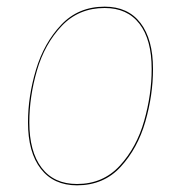

<svg xmlns="http://www.w3.org/2000/svg" viewBox="-20 -547 544 576"><path d="M64 -180Q64 -258 88 -338Q112 -418 163.5 -472.5Q215 -527 294 -527Q364 -527 401.5 -478Q439 -429 439 -340Q439 -262 416 -182Q393 -102 342 -46.5Q291 9 211 9Q141 9 102.5 -40.5Q64 -90 64 -180ZM435 -340Q435 -428 398.5 -475.5Q362 -523 294 -523Q216 -523 165 -469Q114 -415 91 -336Q68 -257 68 -180Q68 -92 105 -43.5Q142 5 211 5Q289 5 339.5 -50Q390 -105 412.5 -184.5Q435 -264 435 -340Z"/></svg>

Font: Fira Sans Condensed Four
Style: Italic
Weight: 100
Width: 3
Italic angle: -8°
Designer: bBox Type GmbH & Carrois Corporate GbR & Edenspiekermann AG
Foundry: bBox Type GmbH & Carrois Corporate GbR & Edenspiekermann AG
Version: Version 4.301